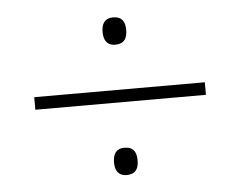

<svg xmlns="http://www.w3.org/2000/svg" viewBox="-39 -612 648 518"><g transform="rotate(-5 285.0 -352.5)"><path d="M284 -492C309 -492 317 -507 317 -529C317 -551 309 -566 284 -566C262 -566 253 -551 253 -529C253 -507 262 -492 284 -492ZM54 -336H516V-370H54ZM284 -139C309 -139 317 -154 317 -176C317 -198 309 -213 284 -213C262 -213 253 -198 253 -176C253 -154 262 -139 284 -139Z"/></g></svg>

Font: Noto Sans Meetei Mayek ExtraLight
Style: Regular
Weight: 200
Designer: Monotype Design Team and Neelakash Kshetrimayum
Foundry: Monotype Imaging Inc.
Version: Version 2.002